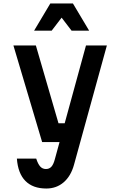

<svg xmlns="http://www.w3.org/2000/svg" viewBox="-20 -866 690 1103"><path d="M57 -605H186L316 -158H386L357 -50H222ZM594 -605 405 81Q387 146 345.5 181.5Q304 217 246 217Q169 217 126 173.5Q83 130 77 45H188Q198 76 211 90.5Q224 105 244 105Q263 105 275 92Q287 79 295 49L474 -605ZM176 -690 269 -846H399L492 -690H391L300 -809H368L277 -690Z"/></svg>

Font: Martian Mono SemiCondensed Medium
Style: Regular
Weight: 500
Width: 4
Designer: Roman Shamin
Foundry: Evil Martians
Version: Version 1.000